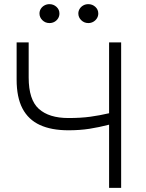

<svg xmlns="http://www.w3.org/2000/svg" viewBox="-20 -904 703 924"><path d="M505 0V-304Q457 -291.5 410.5 -284.2Q364 -277 309 -277Q227.5 -277 172 -302.5Q116.5 -328 88.2 -381.8Q60 -435.5 60 -521V-700H118V-531Q118 -424 167 -380Q216 -336 309 -336Q368.5 -336 414.2 -342.2Q460 -348.5 505 -359V-700H563V0ZM218 -793Q198 -793 184 -806.8Q170 -820.5 170 -839Q170 -851.5 176.5 -861.8Q183 -872 194 -878Q205 -884 218 -884Q237.5 -884 251.8 -871Q266 -858 266 -839Q266 -826.5 259.8 -816Q253.5 -805.5 242.5 -799.2Q231.5 -793 218 -793ZM405 -793Q385 -793 371 -806.8Q357 -820.5 357 -839Q357 -851 363.2 -861.2Q369.5 -871.5 380.5 -877.8Q391.5 -884 405 -884Q424.5 -884 438.8 -871Q453 -858 453 -839Q453 -826.5 446.5 -816Q440 -805.5 429 -799.2Q418 -793 405 -793Z"/></svg>

Font: Geologica Roman Thin
Style: Regular
Weight: 250
Designer: Sindre Bremnes, Frode Helland
Foundry: Monokrom Skriftforlag AS
Version: Version 1.010;gftools[0.9.28]